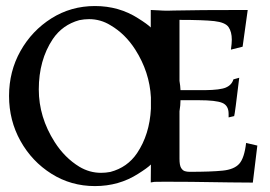

<svg xmlns="http://www.w3.org/2000/svg" viewBox="-20 -611 903 643"><path d="M485.4 -284.7Q481 -369.6 433.1 -444.8Q399.4 -497.6 350.1 -526.4Q316.9 -546.9 278.3 -546.9Q262.2 -546.9 245.6 -543.5Q189 -527.8 156.7 -480Q109.9 -409.7 109.9 -311.5Q109.9 -218.8 163.1 -135.3Q196.8 -82.5 245.6 -52.7Q279.8 -32.2 318.4 -32.2Q334 -32.2 349.6 -35.2Q406.7 -50.3 439 -98.1Q481 -160.6 485.4 -247.1ZM485.4 -60.1Q473.6 -48.3 442.4 -28.8Q378.4 12.2 297.9 12.2Q217.8 12.2 152.3 -29.1Q86.9 -70.3 48.6 -138.9Q10.3 -207.5 10.3 -289.6Q10.3 -372.1 48.6 -440.2Q86.9 -508.3 152.3 -549.6Q217.8 -590.8 297.9 -590.8Q378.4 -590.8 442.4 -549.8Q473.6 -530.3 484.9 -519V-577.6L513.7 -576.2Q524.9 -575.2 542 -575.2L560.5 -575.7Q636.7 -577.6 809.6 -577.6L792.5 -454.6L753.4 -444.8Q756.3 -466.3 756.3 -478Q756.3 -504.4 745.4 -520.3Q734.4 -536.1 697.8 -540.3Q661.1 -544.4 581.1 -544.4V-340.3Q584 -322.8 584.5 -309.1H666.5Q717.8 -309.6 737.1 -318.1Q756.3 -326.7 761.7 -345.2L781.2 -350.6Q766.6 -228 764.2 -222.2L745.6 -217.8V-230Q745.6 -257.8 724.1 -266.6Q702.6 -275.4 646 -275.4H584.5Q584.5 -258.8 581.1 -238.3V-79.6Q581.1 -57.6 586.4 -48.8Q591.8 -40 599.1 -37.8Q606.4 -35.6 614.7 -35.6Q687.5 -35.6 725.8 -39.6Q764.2 -43.5 781.2 -62.5Q798.3 -81.5 804.2 -132.3L841.8 -123.5L826.7 0.5Q778.3 0.5 619.6 -2L532.2 -2.4Q502 -2.4 497.1 -2Q495.6 -2 484.9 0Z"/></svg>

Font: Quaaykop
Style: Medium
Weight: 500
Designer: Tup Wanders
Foundry: Free font, DO NOT SELL
Version: Version 1.00;July 31, 2023;FontCreator 11.5.0.2430 64-bit